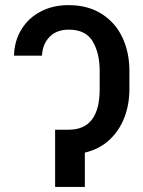

<svg xmlns="http://www.w3.org/2000/svg" viewBox="-20 -737 564 757"><path d="M373 -385.7V-458Q373 -526.9 345.7 -573.5Q318.4 -620.1 251 -620.1Q203.6 -620.1 175.8 -592Q147.9 -564 145.5 -517.6H35.2Q36.6 -575.2 64.2 -620.6Q91.8 -666 140.1 -691.4Q188.5 -716.8 250 -716.8Q326.7 -716.8 381.1 -682.1Q435.5 -647.5 462.9 -588.6Q490.2 -529.8 490.2 -458V-385.7Q490.2 -325.2 470.2 -273.2Q450.2 -221.2 410.6 -184.8Q371.1 -148.4 314.5 -135.3V0H197.3V-225.6H251Q373 -225.6 373 -385.7Z"/></svg>

Font: Pretendard JP Medium
Style: Regular
Weight: 500
Designer: Base glyphs from Inter by Rasmus Andersson; Hangeul glyphs from Noto Sans CJK(Source Han Sans) by Jang Soo-young and Kan
Foundry: Kil Hyung-jin
Version: Version 1.309